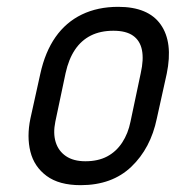

<svg xmlns="http://www.w3.org/2000/svg" viewBox="-20 -532 515 562"><path d="M439 -185 468 -316Q487 -408 450.5 -460Q414 -512 326 -512Q266 -512 219.5 -489.5Q173 -467 142.5 -423.5Q112 -380 98 -316L69 -185Q58 -132 69 -88Q80 -44 116.5 -17Q153 10 216 10Q308 10 364.5 -44Q421 -98 439 -185ZM392 -318 362 -176Q355 -141 337.5 -114.5Q320 -88 293.5 -74Q267 -60 230 -60Q195 -60 173 -75Q151 -90 143 -116Q135 -142 142 -176L172 -318Q181 -359 199.5 -386.5Q218 -414 246 -428Q274 -442 312 -442Q349 -442 369.5 -427.5Q390 -413 395.5 -385.5Q401 -358 392 -318Z"/></svg>

Font: Advent Pro Medium
Style: Italic
Weight: 500
Italic angle: -12°
Version: Version 3.000